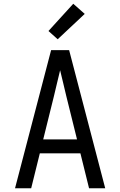

<svg xmlns="http://www.w3.org/2000/svg" viewBox="-20 -1002 640 1022"><path d="M60 0 188 -490 252 -735H348L412 -490L540 0H454L408 -186H192L146 0ZM390 -260 333 -490Q325 -525 316.5 -559.5Q308 -594 300 -628Q292 -594 283.5 -559.5Q275 -525 267 -490L210 -260ZM287 -793 238 -837 370 -982 431 -928Z"/></svg>

Font: Iosevka Fixed Extended
Style: Regular
Weight: 400
Width: 7
Monospace: yes
Designer: Belleve Invis
Foundry: Belleve Invis
Version: Version 24.1.1; ttfautohint (v1.8.4)